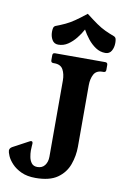

<svg xmlns="http://www.w3.org/2000/svg" viewBox="-98 -953 659 1021"><g transform="rotate(10 231.0 -443.0)"><path d="M427 -660Q440 -660 440 -647V-620Q440 -607 427 -607H422Q388 -607 375 -582.5Q362 -558 362 -524V-192Q362 -142 345 -95Q328 -48 286 -18.5Q244 11 168 11Q123 11 91.5 -3.5Q60 -18 40.3 -39.1Q20.7 -60.1 12.3 -79.8Q4 -99.4 4 -108Q4 -121 18 -129L100 -173Q108 -178 113 -178Q121 -178 121 -166Q121 -159 120 -151.5Q119 -144 119 -128Q119 -113 122.5 -94Q126 -75 136.5 -61.5Q147 -48 168 -48Q194 -48 208 -66.5Q222 -85 222 -113V-524Q222 -559 209 -583Q196 -607 162 -607H156Q143 -607 143 -620V-647Q143 -660 156 -660ZM291 -812Q277.9 -787.5 258.9 -763.8Q240 -740 216.3 -724Q192.7 -708 164 -708Q142 -708 131 -726.6Q120 -745.2 120 -769.5Q120 -781 122 -789.8Q124 -798.6 132 -803Q161 -814 183.5 -824.5Q206 -835 231 -852Q256 -869 291 -897Q327 -869 351.5 -852Q376 -835 398.5 -824.5Q421 -814 450 -803Q458 -798.6 460 -790Q462 -781.2 462 -769.6Q462 -745 451.4 -726.5Q440.8 -708 418.2 -708Q390 -708 365.9 -724Q341.9 -740 322.9 -764Q304 -788 291 -812Z"/></g></svg>

Font: Young Serif Light
Style: Regular
Weight: 300
Designer: Bastien Sozeau
Foundry: NBR — Bastien Sozeau
Version: Version 5.001